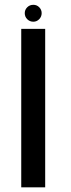

<svg xmlns="http://www.w3.org/2000/svg" viewBox="-20 -798 302 818"><path d="M70.5 0H172.5V-675H70.5ZM122 -705.5Q136.5 -705.5 147 -716.2Q157.5 -727 157.5 -742Q157.5 -756.5 147.2 -767Q137 -777.5 122 -777.5Q106.5 -777.5 96 -767Q85.5 -756.5 85.5 -742Q85.5 -726.5 96.2 -716Q107 -705.5 122 -705.5Z"/></svg>

Font: Anybody Thin
Style: Regular
Weight: 400
Version: Version 1.113;gftools[0.9.25]